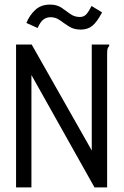

<svg xmlns="http://www.w3.org/2000/svg" viewBox="-20 -817 540 837"><path d="M50 -623H118L380 -161V-623H456V-616Q450 -610 448.5 -603Q447 -596 447 -579V0H392L117 -490V0H50ZM379 -791 425 -763Q403 -721 382.5 -704.5Q362 -688 332 -688Q302 -688 281 -701.5Q260 -715 241.5 -728.5Q223 -742 200 -742Q183 -742 169.5 -732Q156 -722 144 -695L95 -717Q109 -751 134 -774Q159 -797 198 -797Q228 -797 248 -783.5Q268 -770 286 -756.5Q304 -743 328 -743Q344 -743 354.5 -753Q365 -763 379 -791Z"/></svg>

Font: Ligconsolata
Style: Regular
Weight: 400
Monospace: yes
Designer: Raph Levien, Cyreal, Brenton Simpson
Foundry: Raph Levien, Cyreal, Google
Version: Version 3.001; ttfautohint (v1.8.2.53-6de2)